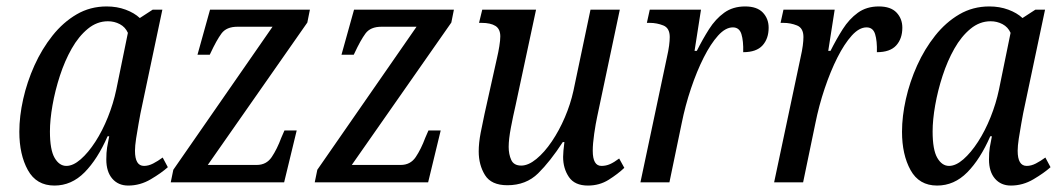

<svg xmlns="http://www.w3.org/2000/svg" viewBox="-20 -566 3290 596"><path d="M149 10Q93 10 66.5 -38Q40 -86 40 -157Q40 -205 52 -258.5Q64 -312 87 -363Q110 -414 143 -455.5Q176 -497 218 -521.5Q260 -546 311 -546Q343 -546 370 -536Q397 -526 414 -510L454 -536H484L416 -214Q414 -203 410 -181Q406 -159 402.5 -136Q399 -113 399 -98Q399 -51 427 -51Q441 -51 455.5 -58.5Q470 -66 485 -77L501 -47Q481 -29 448 -9.5Q415 10 378 10Q347 10 328.5 -11.5Q310 -33 310 -71Q310 -93 312.5 -108.5Q315 -124 319 -143H314Q283 -72 242.5 -31Q202 10 149 10ZM186 -51Q207 -51 230.5 -71.5Q254 -92 276 -126Q298 -160 315 -202.5Q332 -245 341 -288L377 -464Q369 -482 352 -491Q335 -500 315 -500Q281 -500 252.5 -476.5Q224 -453 202.5 -415Q181 -377 166 -331Q151 -285 143 -239.5Q135 -194 135 -158Q135 -101 149.5 -76Q164 -51 186 -51Z M510 0 518 -39 826 -483H717Q683 -483 667.5 -462Q652 -441 633 -400L631 -396H593L632 -536H942L934 -496L625 -54H777Q807 -54 823.5 -78.5Q840 -103 853 -138L863 -161H901L862 0Z M957 0 965 -39 1273 -483H1164Q1130 -483 1114.5 -462Q1099 -441 1080 -400L1078 -396H1040L1079 -536H1389L1381 -496L1072 -54H1224Q1254 -54 1270.5 -78.5Q1287 -103 1300 -138L1310 -161H1348L1309 0Z M1805 10Q1764 10 1746 -16.5Q1728 -43 1728 -79Q1728 -94 1732 -125H1727Q1688 -65 1650.5 -28Q1613 9 1555 9Q1505 9 1485.5 -22.5Q1466 -54 1466 -96Q1466 -122 1472 -153.5Q1478 -185 1484 -212L1523 -387Q1527 -404 1530 -422.5Q1533 -441 1533 -453Q1533 -476 1518 -485.5Q1503 -495 1475 -495H1467L1477 -536H1644L1580 -237Q1573 -207 1566 -170.5Q1559 -134 1559 -110Q1559 -87 1567 -69.5Q1575 -52 1598 -52Q1620 -52 1645 -72.5Q1670 -93 1693 -127Q1716 -161 1733.5 -202Q1751 -243 1760 -284L1813 -536H1904L1834 -205Q1829 -182 1824.5 -151Q1820 -120 1820 -98Q1820 -51 1847 -51Q1861 -51 1873.5 -56.5Q1886 -62 1902 -74L1918 -45Q1898 -26 1869.5 -8Q1841 10 1805 10Z M2050 -387Q2055 -409 2057 -424.5Q2059 -440 2059 -451Q2059 -479 2039 -487Q2019 -495 1997 -495H1988L1997 -536H2156L2136 -408H2143Q2161 -444 2181 -475.5Q2201 -507 2228 -526.5Q2255 -546 2293 -546Q2330 -546 2348 -527Q2366 -508 2366 -480Q2366 -446 2347 -425Q2328 -404 2287 -404Q2288 -439 2281.5 -460Q2275 -481 2255 -481Q2232 -481 2209 -455.5Q2186 -430 2164.5 -387.5Q2143 -345 2125 -291.5Q2107 -238 2096 -183L2058 0H1968Z M2465 -387Q2470 -409 2472 -424.5Q2474 -440 2474 -451Q2474 -479 2454 -487Q2434 -495 2412 -495H2403L2412 -536H2571L2551 -408H2558Q2576 -444 2596 -475.5Q2616 -507 2643 -526.5Q2670 -546 2708 -546Q2745 -546 2763 -527Q2781 -508 2781 -480Q2781 -446 2762 -425Q2743 -404 2702 -404Q2703 -439 2696.5 -460Q2690 -481 2670 -481Q2647 -481 2624 -455.5Q2601 -430 2579.5 -387.5Q2558 -345 2540 -291.5Q2522 -238 2511 -183L2473 0H2383Z M2889 10Q2833 10 2806.5 -38Q2780 -86 2780 -157Q2780 -205 2792 -258.5Q2804 -312 2827 -363Q2850 -414 2883 -455.5Q2916 -497 2958 -521.5Q3000 -546 3051 -546Q3083 -546 3110 -536Q3137 -526 3154 -510L3194 -536H3224L3156 -214Q3154 -203 3150 -181Q3146 -159 3142.5 -136Q3139 -113 3139 -98Q3139 -51 3167 -51Q3181 -51 3195.5 -58.5Q3210 -66 3225 -77L3241 -47Q3221 -29 3188 -9.5Q3155 10 3118 10Q3087 10 3068.5 -11.5Q3050 -33 3050 -71Q3050 -93 3052.5 -108.5Q3055 -124 3059 -143H3054Q3023 -72 2982.5 -31Q2942 10 2889 10ZM2926 -51Q2947 -51 2970.5 -71.5Q2994 -92 3016 -126Q3038 -160 3055 -202.5Q3072 -245 3081 -288L3117 -464Q3109 -482 3092 -491Q3075 -500 3055 -500Q3021 -500 2992.5 -476.5Q2964 -453 2942.5 -415Q2921 -377 2906 -331Q2891 -285 2883 -239.5Q2875 -194 2875 -158Q2875 -101 2889.5 -76Q2904 -51 2926 -51Z"/></svg>

Font: Noto Serif Condensed
Style: Italic
Weight: 400
Width: 3
Italic angle: -12°
Designer: Monotype Design Team
Foundry: Monotype Imaging Inc.
Version: Version 2.014; ttfautohint (v1.8.4.7-5d5b)